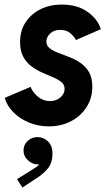

<svg xmlns="http://www.w3.org/2000/svg" viewBox="-20 -551 486 849"><path d="M195.8 7.8Q147.5 7.8 106.4 -9.8Q65.4 -27.3 37.8 -55.9Q10.3 -84.5 1 -118.2L115.2 -167Q123.5 -144 147 -124Q170.4 -104 201.2 -104Q219.2 -104 233.9 -111.6Q248.5 -119.1 257.1 -131.3Q265.6 -143.6 265.6 -157.7Q265.6 -176.3 251.5 -188Q237.3 -199.7 214.8 -209.2Q192.4 -218.8 167.2 -229.7Q142.1 -240.7 119.6 -257.3Q97.2 -273.9 83 -299.8Q68.8 -325.7 68.8 -365.2Q68.8 -415.5 93.3 -452.6Q117.7 -489.7 159.4 -510.3Q201.2 -530.8 252.9 -530.8Q322.8 -530.8 367.9 -498Q413.1 -465.3 425.8 -421.9L315.9 -374Q307.1 -391.1 289.8 -405Q272.5 -418.9 246.6 -418.9Q218.3 -418.9 201.7 -402.8Q185.1 -386.7 185.1 -367.7Q185.1 -349.1 199.7 -337.6Q214.4 -326.2 237.5 -317.4Q260.7 -308.6 286.6 -298.6Q312.5 -288.6 335.7 -272.9Q358.9 -257.3 373.5 -232.2Q388.2 -207 388.2 -167.5Q388.2 -117.2 362.8 -77.4Q337.4 -37.6 293.9 -14.9Q250.5 7.8 195.8 7.8ZM79.1 278.3 55.2 241.2 112.3 205.6Q121.1 200.2 134 192.1Q147 184.1 157 171.6Q167 159.2 166.5 141.6H177.7Q179.2 151.9 171.6 163.8Q164.1 175.8 145 175.8Q123.5 175.8 103.8 158Q84 140.1 84 113.8Q84 89.4 102.3 72.3Q120.6 55.2 146 55.2Q171.4 55.2 191.7 73.7Q211.9 92.3 211.9 128.4Q211.9 169.9 190.7 194.8Q169.4 219.7 141.1 237.3Z"/></svg>

Font: Reddit Sans
Style: Bold Italic
Weight: 700
Italic angle: -11.25°
Designer: Stephen Hutchings
Version: Version 1.013